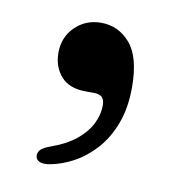

<svg xmlns="http://www.w3.org/2000/svg" viewBox="-47 -182 349 383"><g transform="rotate(10 127.5 9.5)"><path d="M122.6 1.1Q88.9 1.1 72.2 -18Q55.4 -37.2 55.4 -65.5Q55.4 -97.1 76.7 -118.1Q98 -139.1 129.3 -139.1Q164.5 -139.1 188.3 -111.6Q212 -84.1 212 -22.8Q212 18.6 200.2 50.2Q188.4 81.9 168.7 104Q149 126.1 125.3 139.1Q101.5 152.1 77.6 156.5Q64.3 158.9 57 155.9Q49.7 152.9 48.5 146Q47.3 138.4 52.6 132.5Q58 126.5 74.2 120.8Q103.1 110.6 122.3 95.2Q141.5 79.7 151.2 61Q160.8 42.2 160.8 22.2Q160.8 11.9 155.9 6.5Q150.9 1.1 137.3 1.1Z"/></g></svg>

Font: Fraunces
Style: Regular
Weight: 900
Version: Version 1.000;[b76b70a41]